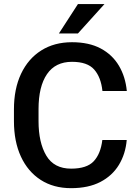

<svg xmlns="http://www.w3.org/2000/svg" viewBox="-20 -932 693 961"><path d="M492.2 -231.4H614.3Q608.4 -161.6 575.2 -106.9Q542 -52.2 482.2 -21.2Q422.4 9.8 335.9 9.8Q248 9.8 183.8 -31.5Q119.6 -72.8 84.7 -148.2Q49.8 -223.6 49.8 -325.7V-384.8Q49.8 -487.3 85.4 -562.7Q121.1 -638.2 186.3 -679.4Q251.5 -720.7 340.3 -720.7Q425.3 -720.7 483.9 -689.5Q542.5 -658.2 575.2 -603Q607.9 -547.9 614.7 -476.6H492.7Q485.4 -545.4 451.4 -584Q417.5 -622.6 340.3 -622.6Q257.3 -622.6 215.1 -560.8Q172.9 -499 172.9 -385.7V-325.7Q172.9 -218.3 211.7 -153.1Q250.5 -87.9 335.9 -87.9Q414.6 -87.9 449.2 -125Q483.9 -162.1 492.2 -231.4ZM274.9 -764.6 370.1 -911.6H502.9L370.1 -764.6Z"/></svg>

Font: Vazirmatn RD UI Medium
Style: Regular
Weight: 500
Designer: Saber Rastikerdar
Foundry: Saber Rastikerdar
Version: Version 33.003